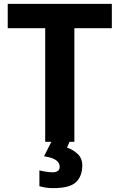

<svg xmlns="http://www.w3.org/2000/svg" viewBox="-20 -734 619 994"><path d="M365 0H214V-588H20V-714H559V-588H365ZM406 122Q406 178 373.5 209Q341 240 255 240Q233 240 215.5 237Q198 234 184 230V148Q198 152 218.5 155Q239 158 254 158Q268 158 278.5 151.5Q289 145 289 128Q289 110 271 96Q253 82 208 75L246 0H340L327 30Q357 40 381.5 62.5Q406 85 406 122Z"/></svg>

Font: Noto Sans IKEA
Style: Bold
Weight: 600
Designer: Monotype Design Team
Foundry: Monotype Imaging Inc.
Version: Version 2.001